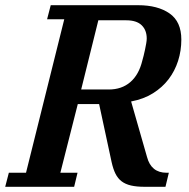

<svg xmlns="http://www.w3.org/2000/svg" viewBox="-50 -718 725 738"><path d="M-16 -54H50L197 -644H131L145 -698H481Q556 -698 601.5 -666.5Q647 -635 647 -566Q647 -523 634.5 -484Q622 -445 598 -413.5Q574 -382 538 -359.5Q502 -337 454 -328L515 -115Q531 -54 590 -54H599L586 0H506Q475 0 453.5 -5Q432 -10 417.5 -21Q403 -32 394 -50Q385 -68 379 -95L331 -318H249L182 -54H248L235 0H-30ZM262 -374H368Q418 -374 451 -402.5Q484 -431 497 -485Q499 -492 502 -503.5Q505 -515 507.5 -527.5Q510 -540 512 -551Q514 -562 514 -570Q514 -602 494.5 -621Q475 -640 435 -640H328Z"/></svg>

Font: IBM Plex Serif SmBld
Style: Italic
Weight: 600
Italic angle: -14°
Designer: Mike Abbink, Paul van der Laan, Pieter van Rosmalen
Foundry: Bold Monday
Version: Version 3.001